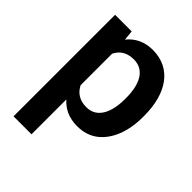

<svg xmlns="http://www.w3.org/2000/svg" viewBox="-208 -656 978 978"><g transform="rotate(45 281.0 -167.5)"><path d="M526.4 -269.5C526.4 -430.7 454.1 -538.1 320.3 -538.1C260.3 -538.1 215.3 -515.1 182.6 -474.6L177.2 -528.3H57.6V203.1H187V-47.9C219.7 -11.2 263.2 9.8 321.3 9.8C365.7 9.8 402.8 -2 433.6 -25.4C494.1 -72.3 526.4 -157.2 526.4 -259.3ZM397 -259.3C397 -168.9 366.2 -91.8 287.1 -91.8C235.8 -91.8 204.6 -115.2 187 -150.9V-377.4C204.6 -413.1 235.8 -435.5 286.1 -435.5C365.2 -435.5 397 -363.3 397 -269.5Z"/></g></svg>

Font: Vazirmatn SemiBold
Style: Regular
Weight: 600
Designer: Saber Rastikerdar
Foundry: Saber Rastikerdar
Version: Version 33.003